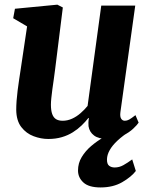

<svg xmlns="http://www.w3.org/2000/svg" viewBox="-20 -585 646 822"><path d="M186.5 10Q155.5 10 124 -1.8Q92.5 -13.5 71.2 -41Q50 -68.5 49.5 -115Q49.5 -132.5 51 -153.5Q52.5 -174.5 55.5 -197.8Q58.5 -221 62 -244.8Q65.5 -268.5 69 -291L96 -472L36.5 -507L44 -547.5L225.5 -565L249 -553L216 -288.5Q213.5 -267 210.2 -245Q207 -223 204.2 -203Q201.5 -183 199.8 -166Q198 -149 198 -137Q198 -112 203.5 -96.8Q209 -81.5 220 -74.8Q231 -68 248.5 -68Q269 -68 288.8 -77Q308.5 -86 325.2 -100.8Q342 -115.5 355 -131.5L413.5 -561H559L495.5 -105Q493 -85.5 498.8 -76.8Q504.5 -68 514.5 -68Q523.5 -68 532.8 -73Q542 -78 560 -92L573.5 -60Q568.5 -51.5 551 -34.8Q533.5 -18 505.5 -4Q477.5 10 441 10Q402.5 10 382.8 -4.8Q363 -19.5 359 -44.5Q359 -47.5 358.8 -51.5Q358.5 -55.5 358.5 -60.2Q358.5 -65 359.2 -69.8Q360 -74.5 360.5 -79L358.5 -80Q346 -64 329.5 -48Q313 -32 292 -18.8Q271 -5.5 244.8 2.2Q218.5 10 186.5 10ZM410.5 217.5Q360 217.5 337 196.2Q314 175 314 145Q314 113.5 329.8 87.5Q345.5 61.5 370 40.5Q394.5 19.5 423 3Q451.5 -13.5 477 -26.5L503 -35.5L537 -24Q505.5 -4 483.2 16.8Q461 37.5 449.8 57.5Q438.5 77.5 438 96.5Q437.5 117 447 124.5Q456.5 132 471 132Q490.5 132 508 122.2Q525.5 112.5 546 97.5L561.5 147Q542.5 172 503.5 194.8Q464.5 217.5 410.5 217.5Z"/></svg>

Font: Merriweather 24pt ExtraBold
Style: Italic
Weight: 800
Italic angle: -7.8°
Version: Version 2.101